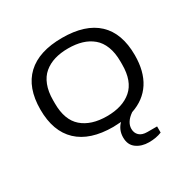

<svg xmlns="http://www.w3.org/2000/svg" viewBox="-159 -693 1023 1028"><g transform="rotate(-30 352.0 -179.5)"><path d="M352.1 12.2Q209.5 12.2 134.8 -58.1Q60.1 -128.4 60.1 -263.2Q60.1 -398.4 134.5 -468.3Q209 -538.1 352.1 -538.1Q495.6 -538.1 569.8 -468.5Q644 -398.9 644 -263.2Q644 -163.1 602.1 -98.1Q560.1 -33.2 479 -5.9Q430.2 27.8 430.2 69.8Q430.2 95.2 446.8 111.1Q463.4 127 496.1 127H556.2V165Q522.5 179.2 477.1 179.2Q432.1 179.2 400.6 156.5Q369.1 133.8 369.1 87.9Q369.1 41.5 400.9 9.8Q360.4 12.2 352.1 12.2ZM560.1 -252.9V-272.9Q560.1 -325.7 544.9 -364.7Q529.8 -403.8 501.7 -427.2Q473.6 -450.7 436.3 -461.9Q398.9 -473.1 352.1 -473.1Q305.2 -473.1 267.8 -461.9Q230.5 -450.7 202.4 -427.2Q174.3 -403.8 159.2 -364.7Q144 -325.7 144 -272.9V-252.9Q144 -150.4 199.5 -102.3Q254.9 -54.2 352.1 -54.2Q449.2 -54.2 504.6 -102.3Q560.1 -150.4 560.1 -252.9Z"/></g></svg>

Font: Archivo Expanded Light
Style: Regular
Weight: 300
Width: 7
Designer: Hector Gatti
Foundry: Omnibus-Type
Version: Version 2.001